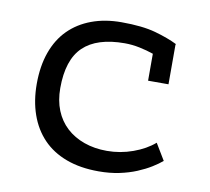

<svg xmlns="http://www.w3.org/2000/svg" viewBox="-64 -583 728 667"><g transform="rotate(10 300.0 -250.0)"><path d="M439 -423Q416 -431 389.5 -436.5Q363 -442 337 -442Q239 -442 191 -396Q143 -350 143 -250Q143 -206 157 -171.5Q171 -137 197 -113Q223 -89 259.5 -76Q296 -63 340 -63Q387 -63 431.5 -79Q476 -95 506 -121L541 -63Q527 -51 506 -38Q485 -25 457.5 -13.5Q430 -2 396.5 5Q363 12 324 12Q259 12 209.5 -6.5Q160 -25 127 -59.5Q94 -94 77 -142.5Q60 -191 60 -250Q60 -313 77.5 -362Q95 -411 128 -444Q161 -477 208 -494.5Q255 -512 313 -512Q387 -512 433.5 -499Q480 -486 512 -470L511 -467V-328H439Z"/></g></svg>

Font: PT Mono
Style: Regular
Weight: 400
Monospace: yes
Designer: A.Korolkova, I.Chaeva
Foundry: ParaType Ltd
Version: Version 1.001W OFL